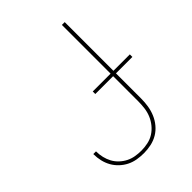

<svg xmlns="http://www.w3.org/2000/svg" viewBox="-213 -843 959 959"><g transform="rotate(-45 266.5 -363.5)"><path d="M234 8Q210 8 186.5 4Q163 0 142 -10.5Q121 -21 103.5 -37.5Q86 -54 74.5 -74.5Q63 -95 57.5 -118.5Q52 -142 52 -165Q52 -166 52 -166.5Q52 -167 52 -168H71Q71 -167 71 -166.5Q71 -166 71 -166Q71 -145 76 -124Q81 -103 91 -84.5Q101 -66 117 -51Q133 -36 152 -26.5Q171 -17 192 -13.5Q213 -10 234 -10Q257 -10 280.5 -15Q304 -20 323.5 -32.5Q343 -45 358 -63.5Q373 -82 382 -103.5Q391 -125 394 -148.5Q397 -172 397 -195V-735H417V-195Q417 -169 413 -143.5Q409 -118 399 -94Q389 -70 372 -49.5Q355 -29 333 -16Q311 -3 285.5 2.5Q260 8 234 8ZM271 -373V-391H533V-373Z"/></g></svg>

Font: Zed Mono Thin
Style: Regular
Weight: 100
Monospace: yes
Designer: Belleve Invis
Foundry: Belleve Invis
Version: Version 1.0.0; ttfautohint (v1.8.4)